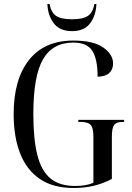

<svg xmlns="http://www.w3.org/2000/svg" viewBox="-20 -926 657 956"><path d="M346 10Q245 10 179 -34.5Q113 -79 80.5 -161.5Q48 -244 48 -358Q48 -531 124.5 -627.5Q201 -724 345 -724Q445 -724 494 -689.5Q543 -655 543 -610Q543 -580 524 -562.5Q505 -545 466 -544Q466 -632 439.5 -673Q413 -714 345 -714Q242 -714 194 -630.5Q146 -547 146 -358Q146 -231 166.5 -152Q187 -73 232.5 -36.5Q278 0 354 0Q410 0 445 -16V-247Q445 -289 431.5 -304Q418 -319 380 -319H370V-329H598V-319H592Q559 -319 548 -303.5Q537 -288 537 -244V-35Q493 -12 447 -1Q401 10 346 10ZM339 -771Q277 -771 247.5 -810.5Q218 -850 216 -906H227Q234 -865 258.5 -847.5Q283 -830 339 -830Q394 -830 418.5 -847.5Q443 -865 450 -906H460Q458 -850 429 -810.5Q400 -771 339 -771Z"/></svg>

Font: Noto Serif Display Condensed
Style: Regular
Weight: 400
Width: 3
Designer: Monotype Design Team
Foundry: Monotype Imaging Inc.
Version: Version 2.009